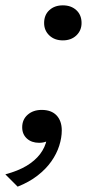

<svg xmlns="http://www.w3.org/2000/svg" viewBox="-34 -532 373 718"><path d="M271 -446Q271 -418 251.5 -399.5Q232 -381 201 -381Q170 -381 150.5 -399.5Q131 -418 131 -446Q131 -476 150.5 -494Q170 -512 201 -512Q232 -512 251.5 -494Q271 -476 271 -446ZM32 166 -14 120Q34 107 65.5 88Q97 69 116 44Q135 19 141 -11Q143 -18 147 -20Q151 -22 154 -22Q157 -22 158 -21Q152 -8 140 -3Q128 2 112 2Q84 2 66.5 -14Q49 -30 49 -56Q49 -85 69.5 -103Q90 -121 122 -121Q158 -121 177.5 -100.5Q197 -80 197 -44Q197 -17 187.5 13Q178 43 158 71.5Q138 100 106.5 124.5Q75 149 32 166Z"/></svg>

Font: Roboto Serif 20pt Light
Style: Italic
Weight: 300
Italic angle: -10°
Version: Version 1.007